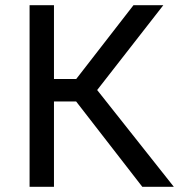

<svg xmlns="http://www.w3.org/2000/svg" viewBox="-20 -720 722 740"><path d="M528.5 0 240 -372 494.5 -700H609.5L354.5 -373L650 0ZM94 0V-700H188V-415.5H317V-329H188V0Z"/></svg>

Font: Geologica Roman Light
Style: Regular
Weight: 300
Designer: Sindre Bremnes, Frode Helland
Foundry: Monokrom Skriftforlag AS
Version: Version 1.010;gftools[0.9.28]